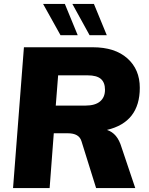

<svg xmlns="http://www.w3.org/2000/svg" viewBox="-20 -951 754 971"><path d="M595 -205 664 0H466L392 -237Q380 -277 323 -277H252L231 0H46L101 -712H449Q561 -712 624 -656Q687 -600 687 -507Q687 -333 521 -294Q548 -285 566 -263.5Q584 -242 595 -205ZM412 -417Q461 -417 486 -438Q511 -459 511 -497Q511 -534 490 -552Q469 -570 423 -570H274L262 -417ZM198 -931H308L373 -773H286ZM346 -931H455L520 -773H433Z"/></svg>

Font: Muli Black
Style: Italic
Weight: 900
Italic angle: -4.541°
Designer: Vernon Adams
Foundry: Vernon Adams
Version: Version 2.001